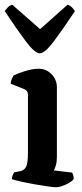

<svg xmlns="http://www.w3.org/2000/svg" viewBox="-27 -790 344 810"><path d="M210 0Q201 0 175.5 -3.5Q150 -7 119 -12.5Q88 -18 61.5 -24Q35 -30 23 -34Q23 -42 26.5 -50.5Q30 -59 33 -63L59 -68Q74 -71 82.5 -85.5Q91 -100 91 -148V-388Q91 -408 75 -414L18 -437Q19 -449 23.5 -458.5Q28 -468 31 -472Q47 -480 78.5 -490Q110 -500 136 -500Q168 -500 190.5 -477Q213 -454 213 -421V-128Q213 -107 208.5 -92Q204 -77 200 -71L277 -62Q279 -59 281.5 -51.5Q284 -44 284 -35Q279 -27 265.5 -19Q252 -11 236.5 -5.5Q221 0 210 0ZM141 -565Q120 -565 82 -615.5Q44 -666 -7 -743Q-3 -749 5 -758Q13 -767 25 -770L142 -667L258 -770Q269 -767 277 -758.5Q285 -750 289 -743Q238 -666 200 -615.5Q162 -565 141 -565Z"/></svg>

Font: Texturina 72pt
Style: Bold
Weight: 700
Designer: Guillermo Torres Carreño
Foundry: Omnibus-Type
Version: Version 1.002; ttfautohint (v1.8.3)